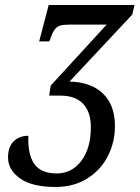

<svg xmlns="http://www.w3.org/2000/svg" viewBox="-20 -734 556 765"><path d="M12 -107Q12 -149 34.5 -171Q57 -193 93 -193Q90 -119 116.5 -81Q143 -43 206 -43Q266 -43 304 -93Q342 -143 342 -228Q342 -287 311.5 -320Q281 -353 221 -353H176L182 -393L405 -636H259Q233 -636 219.5 -632Q206 -628 197 -615Q188 -602 179 -575L175 -569H136L174 -714H516L507 -676L257 -409Q343 -407 390.5 -361Q438 -315 438 -232Q438 -168 410 -112.5Q382 -57 328 -23Q274 11 201 11Q108 11 60 -23Q12 -57 12 -107Z"/></svg>

Font: Noto Serif Cond
Style: Italic
Weight: 400
Width: 3
Italic angle: -12°
Designer: Monotype Design Team
Foundry: Monotype Imaging Inc.
Version: Version 1.001